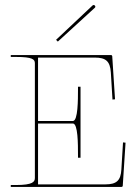

<svg xmlns="http://www.w3.org/2000/svg" viewBox="-20 -737 540 757"><path d="M465 -175.5 458.5 -68.5C456 -26 440.5 -10 395 -10H130V-250H267.5C287.5 -250 287.5 -169 287.5 -125V-115H297.5V-395H287.5V-385C287.5 -344 287.5 -260 267.5 -260H130V-510H353.5C397.5 -510 414 -495.5 417 -451.5L423.5 -344.5L433.5 -345.5L422.5 -515.5C422.5 -517 421 -520 417.5 -520H22.5V-512.5H42.5C108.5 -512.5 117.5 -503 117.5 -487.5V-35.5C117.5 -21 111 -7.5 42.5 -7.5H22.5V0H459C460.5 0 464 -1 464 -4.5L475 -174.5ZM201 -580 208 -573 354.5 -707C357.5 -710 355 -714 353.5 -715.5C352 -717 348 -718.5 345 -715.5Z"/></svg>

Font: ZnikomitSC
Style: Regular
Weight: 100
Designer: gluk
Foundry: gluk
Version: Version 0.55